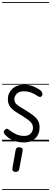

<svg xmlns="http://www.w3.org/2000/svg" viewBox="-25 -1349 488 1832"><path d="M204 10Q168 10 137.5 2.5Q107 -5 82 -18.2Q57 -31.5 37.5 -49.5Q19.5 -65.5 13.2 -79.5Q7 -93.5 17 -105Q30 -120 39.8 -120.5Q49.5 -121 63.5 -108.5Q88 -88.5 124.5 -70.2Q161 -52 206.5 -52Q245.5 -52 267.5 -74.5Q289.5 -97 289.5 -130.5Q289.5 -152 278.2 -170.2Q267 -188.5 235.8 -211.2Q204.5 -234 144.5 -269.5Q97.5 -297.5 73.8 -327.2Q50 -357 50 -403.5Q50 -460.5 92.2 -500.8Q134.5 -541 209 -541Q240 -541 275 -530.8Q310 -520.5 348 -496.5Q368.5 -484 376.2 -466.5Q384 -449 375.5 -435.5Q367.5 -423 355.2 -424.2Q343 -425.5 325.5 -437.5Q305.5 -452.5 273.5 -465.2Q241.5 -478 199 -478Q158 -478 135 -454.5Q112 -431 112 -402.5Q112 -374 130.5 -356.2Q149 -338.5 185.5 -317.5Q238 -286 271 -263.2Q304 -240.5 321.5 -221Q339 -201.5 345.8 -180.8Q352.5 -160 352.5 -133Q352.5 -90.5 334.5 -58.2Q316.5 -26 283.2 -8Q250 10 204 10ZM204 10Q168 10 137.5 2.5Q107 -5 82 -18.2Q57 -31.5 37.5 -49.5Q19.5 -65.5 13.2 -79.5Q7 -93.5 17 -105Q30 -120 39.8 -120.5Q49.5 -121 63.5 -108.5Q88 -88.5 124.5 -70.2Q161 -52 206.5 -52Q245.5 -52 267.5 -74.5Q289.5 -97 289.5 -130.5Q289.5 -152 278.2 -170.2Q267 -188.5 235.8 -211.2Q204.5 -234 144.5 -269.5Q97.5 -297.5 73.8 -327.2Q50 -357 50 -403.5Q50 -460.5 92.2 -500.8Q134.5 -541 209 -541Q240 -541 275 -530.8Q310 -520.5 348 -496.5Q368.5 -484 376.2 -466.5Q384 -449 375.5 -435.5Q367.5 -423 355.2 -424.2Q343 -425.5 325.5 -437.5Q305.5 -452.5 273.5 -465.2Q241.5 -478 199 -478Q158 -478 135 -454.5Q112 -431 112 -402.5Q112 -374 130.5 -356.2Q149 -338.5 185.5 -317.5Q238 -286 271 -263.2Q304 -240.5 321.5 -221Q339 -201.5 345.8 -180.8Q352.5 -160 352.5 -133Q352.5 -90.5 334.5 -58.2Q316.5 -26 283.2 -8Q250 10 204 10ZM119.5 291Q105 289.5 97.8 281Q90.5 272.5 94 254L124 83.5Q127 66.5 137.2 60.8Q147.5 55 163 56.5Q178 58 186 65.8Q194 73.5 191 90.5L159 263Q156 280 145 286.2Q134 292.5 119.5 291ZM-5 455H443V463H-5ZM-5 -16H443V0H-5ZM-5 -549H443V-541H-5ZM-5 -1329H443V-1321H-5Z"/></svg>

Font: Edu SA Dotted Guide
Style: Regular
Weight: 400
Designer: Tina and Corey Anderson, Eben Sorkin, Mirko Velimirovic
Foundry: Google for Education
Version: Version 2.000